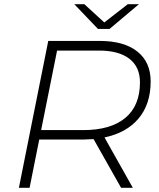

<svg xmlns="http://www.w3.org/2000/svg" viewBox="-20 -895 760 915"><path d="M478 -240 613 0H557L426 -232Q394 -230 377 -230H167L121 0H70L210 -700H455Q571 -700 634.5 -649.5Q698 -599 698 -507Q698 -399 640.5 -330.5Q583 -262 478 -240ZM647 -503Q647 -576 596.5 -615Q546 -654 452 -654H252L176 -275H377Q507 -275 577 -333Q647 -391 647 -503ZM642 -875 502 -757H447L334 -875H382L477 -788L589 -875Z"/></svg>

Font: Montserrat Alternates Light
Style: Italic
Weight: 300
Italic angle: -11.3°
Designer: Julieta Ulanovsky
Foundry: Julieta Ulanovsky
Version: Version 7.200